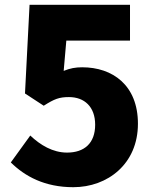

<svg xmlns="http://www.w3.org/2000/svg" viewBox="-20 -765 649 799"><path d="M285 14C428 14 554 -83 554 -250C554 -411 448 -485 322 -485C294 -485 272 -481 245 -470L256 -596H521V-745H103L84 -376L162 -325C206 -353 226 -361 267 -361C331 -361 376 -321 376 -246C376 -169 331 -130 259 -130C200 -130 148 -161 106 -201L25 -89C84 -31 166 14 285 14Z"/></svg>

Font: Noto Sans CJK HK Black
Style: Regular
Weight: 900
Designer: Ryoko NISHIZUKA 西塚涼子 (kana, bopomofo & ideographs); Paul D. Hunt (Latin, Greek & Cyrillic); Sandoll Communications 산돌커뮤니
Foundry: Adobe
Version: Version 2.004;hotconv 1.0.118;makeotfexe 2.5.65603